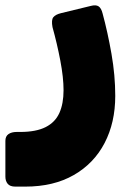

<svg xmlns="http://www.w3.org/2000/svg" viewBox="-67 -437 478 713"><path d="M-10 256Q-30 256 -38.5 245.5Q-47 235 -47 219V86Q-47 69 -35.5 61Q-24 53 -5 53H8Q67 53 102.5 35Q138 17 153.5 -17.5Q169 -52 169 -102Q169 -149 157 -212Q145 -275 128 -336Q123 -363 131 -373Q139 -383 159 -388L270 -415Q289 -420 299 -413.5Q309 -407 314 -387Q333 -317 347 -237Q361 -157 361 -81Q361 18 321.5 94Q282 170 207 213Q132 256 27 256Z"/></svg>

Font: Rubik Black
Style: Italic
Weight: 900
Italic angle: -12°
Designer: Hubert and Fischer
Foundry: Hubert and Fischer
Version: Version 2.300;gftools[0.9.30]